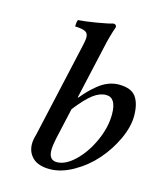

<svg xmlns="http://www.w3.org/2000/svg" viewBox="-107 -777 727 865"><g transform="rotate(15 256.0 -344.0)"><path d="M231.9 -276.9 199.2 -130.9Q191.9 -97.7 191.9 -75.2Q191.9 -28.8 229 -28.8Q269.5 -28.8 313 -70.6Q356.4 -112.3 385.3 -176.5Q414.1 -240.7 414.1 -300.8Q414.1 -378.9 366.2 -378.9Q337.4 -378.9 307.1 -356.4Q276.9 -334 231.9 -276.9ZM100.1 -80.1Q100.1 -98.6 107.9 -125L206.1 -563Q212.9 -590.8 212.9 -606.9Q212.9 -625 199.5 -632.3Q186 -639.6 150.9 -641.1Q150.9 -659.7 155.8 -671.9Q184.6 -673.3 239 -682.4Q293.5 -691.4 314 -698.2Q329.1 -698.2 329.1 -685.1Q312.5 -637.7 300.8 -583L245.1 -335H248Q265.1 -355.5 280 -370.8Q294.9 -386.2 316.2 -403.3Q337.4 -420.4 361.3 -429.7Q385.3 -439 410.2 -439Q467.8 -439 490 -408Q512.2 -377 512.2 -319.8Q512.2 -269 484.9 -210.2Q457.5 -151.4 415 -103Q372.6 -54.7 315.9 -22.5Q259.3 9.8 206.1 9.8Q152.8 9.8 126.5 -15.6Q100.1 -41 100.1 -80.1Z"/></g></svg>

Font: Common Serif Medium
Style: Italic
Weight: 500
Italic angle: -12°
Designer: Philipp H. Poll, Khaled Hosny
Foundry: Stefan Peev, Context Ltd.
Version: Version 1.026